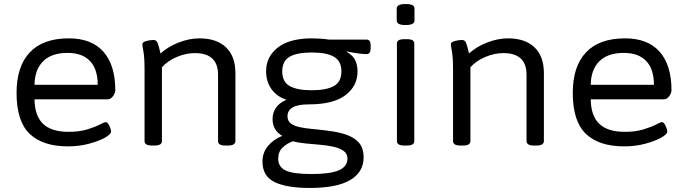

<svg xmlns="http://www.w3.org/2000/svg" viewBox="-20 -719 3395 951"><path d="M317 6Q192 6 127 -56Q62 -118 62 -259Q62 -390 127.5 -459.5Q193 -529 321 -529Q434 -529 492.5 -462.5Q551 -396 551 -272Q551 -258 539.5 -242.5Q528 -227 514 -227H151Q152 -145 193.5 -105.5Q235 -66 319 -66Q373 -66 412 -78Q451 -90 474 -102Q497 -114 504 -114Q513 -114 521.5 -96.5Q530 -79 530 -67Q530 -54 499.5 -37Q469 -20 420.5 -7Q372 6 317 6ZM151 -299H464Q464 -377 425.5 -417Q387 -457 315 -457Q235 -457 193.5 -415.5Q152 -374 151 -299Z M735 2Q713 2 704.5 -4Q696 -10 696 -20V-372Q696 -434 690.5 -463.5Q685 -493 685 -500Q685 -508 695.5 -512.5Q706 -517 719.5 -519Q733 -521 741 -521Q755 -521 761 -505.5Q767 -490 775 -454Q812 -488 865 -508.5Q918 -529 968 -529Q1053 -529 1099.5 -484.5Q1146 -440 1146 -357V-20Q1146 -10 1137 -4Q1128 2 1107 2H1099Q1077 2 1068.5 -4Q1060 -10 1060 -20V-349Q1060 -456 945 -456Q901 -456 856 -437Q811 -418 782 -386V-20Q782 -10 773.5 -4Q765 2 743 2Z M1513 212Q1401 212 1340.5 183Q1280 154 1280 81Q1280 37 1307.5 4Q1335 -29 1376 -45L1377 -47Q1355 -59 1342.5 -80Q1330 -101 1330 -130Q1330 -161 1347 -185.5Q1364 -210 1399 -225Q1350 -241 1324 -278.5Q1298 -316 1298 -366Q1298 -438 1356 -483.5Q1414 -529 1525 -529Q1541 -529 1565.5 -527.5Q1590 -526 1609 -523H1796Q1816 -523 1816 -493V-481Q1816 -451 1796 -451Q1782 -451 1753.5 -454.5Q1725 -458 1699 -464L1698 -462Q1730 -443 1740.5 -418.5Q1751 -394 1751 -366Q1751 -293 1691 -247.5Q1631 -202 1509 -202Q1455 -202 1429.5 -187Q1404 -172 1404 -143Q1404 -120 1420.5 -107.5Q1437 -95 1465.5 -89Q1494 -83 1528.5 -80Q1563 -77 1600 -72Q1653 -66 1693.5 -52.5Q1734 -39 1757.5 -12.5Q1781 14 1781 61Q1781 133 1715 172.5Q1649 212 1513 212ZM1524 -272Q1597 -272 1634 -293Q1671 -314 1671 -365Q1671 -417 1634 -438Q1597 -459 1524 -459Q1451 -459 1414.5 -438Q1378 -417 1378 -365Q1378 -314 1414.5 -293Q1451 -272 1524 -272ZM1524 143Q1616 143 1658.5 124.5Q1701 106 1701 66Q1701 42 1682 28.5Q1663 15 1632.5 8Q1602 1 1565.5 -2Q1529 -5 1493.5 -8.5Q1458 -12 1430 -19Q1400 -8 1379 12.5Q1358 33 1358 67Q1358 108 1395 125.5Q1432 143 1524 143Z M1985 2Q1963 2 1954.5 -4Q1946 -10 1946 -20V-503Q1946 -514 1954.5 -519.5Q1963 -525 1985 -525H1993Q2015 -525 2023.5 -519.5Q2032 -514 2032 -503V-20Q2032 -10 2023.5 -4Q2015 2 1993 2ZM1989 -595Q1965 -595 1955 -601Q1945 -607 1945 -617V-677Q1945 -687 1955 -693Q1965 -699 1989 -699Q2013 -699 2023 -693.5Q2033 -688 2033 -677V-617Q2033 -607 2023 -601Q2013 -595 1989 -595Z M2263 2Q2241 2 2232.5 -4Q2224 -10 2224 -20V-372Q2224 -434 2218.5 -463.5Q2213 -493 2213 -500Q2213 -508 2223.5 -512.5Q2234 -517 2247.5 -519Q2261 -521 2269 -521Q2283 -521 2289 -505.5Q2295 -490 2303 -454Q2340 -488 2393 -508.5Q2446 -529 2496 -529Q2581 -529 2627.5 -484.5Q2674 -440 2674 -357V-20Q2674 -10 2665 -4Q2656 2 2635 2H2627Q2605 2 2596.5 -4Q2588 -10 2588 -20V-349Q2588 -456 2473 -456Q2429 -456 2384 -437Q2339 -418 2310 -386V-20Q2310 -10 2301.5 -4Q2293 2 2271 2Z M3072 6Q2947 6 2882 -56Q2817 -118 2817 -259Q2817 -390 2882.5 -459.5Q2948 -529 3076 -529Q3189 -529 3247.5 -462.5Q3306 -396 3306 -272Q3306 -258 3294.5 -242.5Q3283 -227 3269 -227H2906Q2907 -145 2948.5 -105.5Q2990 -66 3074 -66Q3128 -66 3167 -78Q3206 -90 3229 -102Q3252 -114 3259 -114Q3268 -114 3276.5 -96.5Q3285 -79 3285 -67Q3285 -54 3254.5 -37Q3224 -20 3175.5 -7Q3127 6 3072 6ZM2906 -299H3219Q3219 -377 3180.5 -417Q3142 -457 3070 -457Q2990 -457 2948.5 -415.5Q2907 -374 2906 -299Z"/></svg>

Font: Asap Semi Expanded
Style: Regular
Weight: 400
Width: 6
Designer: Pablo Cosgaya
Foundry: Omnibus-Type
Version: Version 3.001; ttfautohint (v1.8.4.7-5d5b)